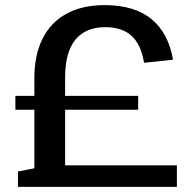

<svg xmlns="http://www.w3.org/2000/svg" viewBox="-20 -729 750 749"><path d="M114 -423Q114 -514 146 -578Q178 -642 239.5 -675.5Q301 -709 388 -709Q505 -709 571 -654.5Q637 -600 655 -496L542 -484Q530 -556 493 -589.5Q456 -623 390 -623Q314 -623 274 -574Q234 -525 234 -426V0H114ZM50 -60 116 -73 189 -84H670V0H50ZM40 -355H519V-301H40Z"/></svg>

Font: Pathway Extreme 72pt SemiBold
Style: Regular
Weight: 600
Designer: Eduardo Rodriguez Tunni
Foundry: Eduardo Rodriguez Tunni
Version: Version 1.001;gftools[0.9.26]